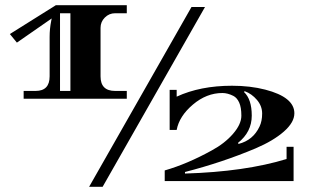

<svg xmlns="http://www.w3.org/2000/svg" viewBox="-20 -697 1205 739"><path d="M375 22H323L717 -670H769ZM468 -646H423Q400 -646 383.5 -629.5Q367 -613 367 -590V-403Q367 -347 423 -347H468V-317H71V-347H117Q171 -347 171 -403V-555Q171 -586 177 -616L179 -626L45 -533L18 -566L195 -677H468ZM211 -646V-347H251V-646ZM1083 -132H1110V0H614V-41Q701 -66 795 -118Q845 -145 877 -182Q909 -219 909 -251.5Q909 -284 900.5 -302.5Q892 -321 878 -328Q856 -339 836 -339Q775 -339 722.5 -294.5Q670 -250 660 -197H633V-351H660V-325Q751 -367 873 -367Q943 -367 1001 -352Q1113 -323 1113 -261Q1113 -226 1072.5 -190.5Q1032 -155 964 -126Q836 -72 692 -35V-29Q923 -36 1083 -85ZM919 -343Q949 -315 949 -252Q949 -189 896 -147L898 -143Q954 -157 979 -210Q989 -231 989 -260Q989 -289 969 -312.5Q949 -336 922 -346Z"/></svg>

Font: Diplomata
Style: Regular
Weight: 400
Width: 7
Designer: Eduardo Rodriguez Tunni
Foundry: Eduardo Rodriguez Tunni
Version: Version 1.001